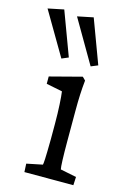

<svg xmlns="http://www.w3.org/2000/svg" viewBox="-181 -855 611 913"><g transform="rotate(15 124.5 -398.0)"><path d="M35 0H276L278 -41L199 -57C196 -69 194 -119 194 -194V-342C194 -405 196 -447 201 -495L186 -510L29 -469V-433L108 -417C112 -390 116 -328 116 -259V-184C115 -86 113 -65 111 -57L33 -41ZM-60 -780 65 -567 98 -581 18 -796ZM85 -780 209 -567 243 -581 163 -796Z"/></g></svg>

Font: TPK Tissa Web Quiz
Style: Regular
Weight: 400
Designer: Jacques Le Bailly, Suppakit Chalermlarp | Katatrad Co.,Ltd.
Foundry: Jacques Le Bailly, Cadson Demak Co.,Ltd.
Version: Version 5.000;Glyphs 3.1.2 (3151)